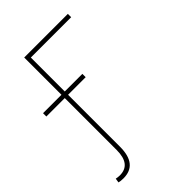

<svg xmlns="http://www.w3.org/2000/svg" viewBox="-255 -633 932 932"><g transform="rotate(-45 211.0 -167.0)"><path d="M-29.8 -267V-289.8H96.6V-545.5H396.3V-522.7H119.3V-289.8H240.1V-267H119.3V89.5Q119.3 210.2 22.7 210.2Q13.1 210.2 4.8 209.2Q-3.6 208.1 -8.5 206.7L-5 184.7Q10.3 187.5 20.6 187.5Q96.6 187.5 96.6 89.5V-267Z"/></g></svg>

Font: Inter P Thin
Style: Regular
Weight: 100
Designer: Rasmus Andersson
Foundry: rsms
Version: Version 3.018;git-588b23468